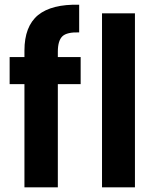

<svg xmlns="http://www.w3.org/2000/svg" viewBox="-20 -797 663 817"><path d="M21 -554.2H84V-582Q84 -685.1 142.1 -732.9Q200.2 -779.8 316.9 -776.9V-659.2Q265.1 -660.6 246.1 -643.1Q226.1 -624.5 226.1 -577.1V-554.2H323.2V-439H226.1V0H84V-439H21ZM414.1 0V-740.2H554.2V0Z"/></svg>

Font: PoppinsZ SemiBold
Style: Regular
Weight: 600
Designer: Ninad Kale (Devanagari), Jonny Pinhorn (Latin)
Foundry: Indian Type Foundry
Version: Version 3.002;FEAKit 1.0